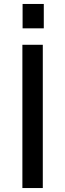

<svg xmlns="http://www.w3.org/2000/svg" viewBox="-20 -949 326 969"><path d="M201 -929H94V-806H201ZM93 -723V0H196V-723Z"/></svg>

Font: United Sans Medium
Style: Regular
Weight: 500
Designer: Pablo Impallari, Rodrigo Fuenzalida (Modified by Dan O. Williams)
Version: Version 1.000;PS 001.000;hotconv 1.0.88;makeotf.lib2.5.64775